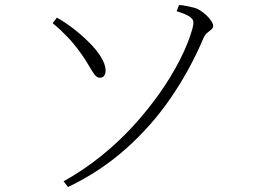

<svg xmlns="http://www.w3.org/2000/svg" viewBox="-20 -728 1040 773"><path d="M236 2Q315 -42 385.5 -98.5Q456 -155 515.5 -220Q575 -285 622.5 -352.5Q670 -420 703.5 -485.5Q737 -551 754 -610Q759 -627 758.5 -639Q758 -651 743.5 -661Q729 -671 691 -683L701 -708Q714 -707 727.5 -704.5Q741 -702 757 -698Q772 -695 786 -686Q800 -677 812 -665.5Q824 -654 831 -643Q838 -632 838 -624Q838 -615 830.5 -609Q823 -603 814 -595.5Q805 -588 798 -572Q746 -449 669 -336Q592 -223 488.5 -130.5Q385 -38 254 25ZM382 -415Q370 -415 360 -428.5Q350 -442 336.5 -466Q323 -490 300 -521Q276 -554 249 -582Q222 -610 192 -635L209 -657Q243 -638 277 -611.5Q311 -585 340 -556Q369 -527 386.5 -498.5Q404 -470 405 -447Q406 -433 400 -424Q394 -415 382 -415Z"/></svg>

Font: Noto Serif HK ExtraLight
Style: Regular
Weight: 200
Designer: Ryoko NISHIZUKA 西塚涼子 (kana & ideographs); Frank Grießhammer (Latin, Greek & Cyrillic); Wenlong ZHANG 张文龙 (bopomofo); San
Foundry: Adobe
Version: Version 2.002-H1;hotconv 1.1.0;makeotfexe 2.6.0